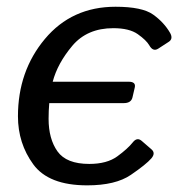

<svg xmlns="http://www.w3.org/2000/svg" viewBox="-20 -541 541 569"><path d="M33.2 -196.3Q33.2 -330.1 113 -425.5Q192.9 -521 322.3 -521Q401.4 -521 433.8 -497.8Q466.3 -474.6 484.4 -442.9Q493.7 -425.8 480 -417L449.2 -397Q433.6 -386.7 422.4 -406.7Q413.6 -421.9 388.4 -439.7Q363.3 -457.5 315.9 -457.5Q238.3 -457.5 194.3 -405.3Q150.4 -353 136.2 -298.8H361.3Q383.3 -298.8 379.4 -281.7L372.6 -252.4Q368.7 -235.4 346.7 -235.4H126Q124 -213.4 124 -189Q124 -129.4 150.4 -92.3Q176.8 -55.2 244.6 -55.2Q296.9 -55.2 327.6 -77.6Q358.4 -100.1 373.5 -119.1Q386.2 -135.3 399.9 -123.5L428.7 -98.6Q441.9 -87.4 428.7 -71.8Q413.1 -53.7 367.7 -22.7Q322.3 8.3 238.3 8.3Q124 8.3 78.6 -54Q33.2 -116.2 33.2 -196.3Z"/></svg>

Font: Istok Web
Style: BoldItalic
Weight: 700
Italic angle: -13°
Designer: Andrey V. Panov
Foundry: Andrey V. Panov
Version: Version 1.0.2g